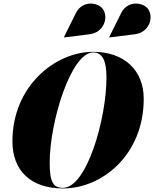

<svg xmlns="http://www.w3.org/2000/svg" viewBox="-20 -1052 869 1082"><path d="M740 -859C820 -869 848 -952.5 815 -1000.5C788 -1039.5 699.5 -1052.5 662.5 -978L595.5 -843L597 -841ZM485 -859C565 -869 593 -952.5 560 -1000.5C533 -1039.5 444.5 -1052.5 407.5 -978L340.5 -843L342 -841ZM335 10C558 10 790 -182 790 -495C790 -658 678 -760 505 -760C292 -760 50 -568 50 -255C50 -92 152 10 335 10ZM505 -756.5C559 -756.5 580 -706.5 580 -615C580 -383 469 6.5 335 6.5C281 6.5 260 -23.5 260 -135C260 -367 381 -756.5 505 -756.5Z"/></svg>

Font: Bodoni* 48pt Fatface
Style: Italic
Weight: 900
Italic angle: -13°
Version: Version 2.3